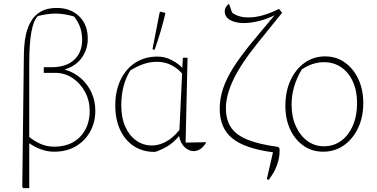

<svg xmlns="http://www.w3.org/2000/svg" viewBox="-20 -776 1944 991"><path d="M99 195 95 188 103 -478Q103 -502 105 -535Q107 -568 115 -602.5Q123 -637 141 -667.5Q159 -698 191 -716.5Q223 -735 273 -735Q344 -735 388.5 -692Q433 -649 433 -576Q433 -522 402.5 -478.5Q372 -435 313 -417Q361 -404 397 -372.5Q433 -341 452.5 -297.5Q472 -254 472 -205Q472 -145 445.5 -97Q419 -49 371.5 -21Q324 7 260 7Q224 7 190.5 -5.5Q157 -18 131 -37V195ZM131 -451V-69Q158 -47 190 -33Q222 -19 259 -19Q345 -19 394 -70.5Q443 -122 443 -204Q443 -256 419.5 -300.5Q396 -345 355.5 -372.5Q315 -400 265 -400H206V-429H245Q322 -429 363 -467.5Q404 -506 404 -570Q404 -603 394.5 -632.5Q385 -662 362 -691Q310 -706 266 -706Q226 -706 175 -693Q131 -650 131 -451Z M781 8H777Q716 8 670.5 -22Q625 -52 600 -106Q575 -160 575 -232Q575 -306 602 -363Q629 -420 678 -452Q727 -484 793 -484Q831 -484 865 -466.5Q899 -449 921 -426L924 -478H948L938 -40L1045 -42Q1032 -19 1015 -7.5Q998 4 980 4Q955 4 933.5 -16Q912 -36 904 -74Q875 -39 843.5 -20.5Q812 -2 781 8ZM606 -233Q606 -168 627 -121.5Q648 -75 684 -50Q720 -25 765 -25Q798 -25 834.5 -43.5Q871 -62 906 -105L920 -396Q900 -421 866 -439Q832 -457 790 -457Q756 -457 724 -446.5Q692 -436 653 -413Q606 -338 606 -233ZM778 -519 767 -522 804 -712 808 -716 834 -709Q812 -614 778 -519Z M1357 149 1389 10Q1244 -9 1179 -62Q1114 -115 1114 -215Q1114 -266 1131 -318Q1148 -370 1186.5 -430.5Q1225 -491 1290 -569L1397 -697Q1356 -677 1314.5 -667Q1273 -657 1239 -657Q1196 -657 1168 -672.5Q1140 -688 1140 -719Q1140 -730 1147 -741Q1154 -752 1162 -756L1178 -711Q1210 -686 1263 -686Q1332 -686 1420 -730L1436 -710L1310 -554Q1225 -449 1185.5 -367Q1146 -285 1146 -217Q1146 -157 1173 -117.5Q1200 -78 1259 -54.5Q1318 -31 1414 -18L1422 -12Q1423 -8 1423 -3.5Q1423 1 1423 6Q1423 40 1409 78Q1395 116 1367 152Z M1648 7Q1591 7 1547 -23.5Q1503 -54 1478 -107.5Q1453 -161 1453 -230Q1453 -304 1479.5 -361.5Q1506 -419 1552.5 -452Q1599 -485 1658 -485Q1716 -485 1760 -453.5Q1804 -422 1829.5 -368Q1855 -314 1855 -244Q1855 -171 1828 -114.5Q1801 -58 1754.5 -25.5Q1708 7 1648 7ZM1652 -21Q1702 -21 1740.5 -49Q1779 -77 1801 -127.5Q1823 -178 1823 -243Q1823 -307 1801.5 -354.5Q1780 -402 1741.5 -428.5Q1703 -455 1652 -455Q1593 -455 1538 -418Q1485 -331 1485 -236Q1485 -173 1507 -124.5Q1529 -76 1566.5 -48.5Q1604 -21 1652 -21Z"/></svg>

Font: Piazzolla Thin
Style: Regular
Weight: 100
Designer: Juan Pablo del Peral
Foundry: Huerta Tipografica
Version: Version 1.330